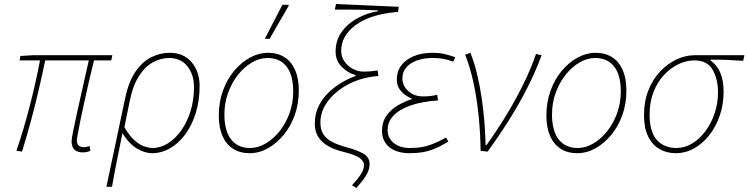

<svg xmlns="http://www.w3.org/2000/svg" viewBox="-20 -754 3742 960"><path d="M394 8Q367 8 352.5 -5.5Q338 -19 338 -48Q338 -60 346.5 -102.5Q355 -145 368.5 -205Q382 -265 396.5 -330Q411 -395 424 -452H206Q190 -374 171.5 -295.5Q153 -217 132.5 -141.5Q112 -66 90 4L62 0Q98 -105 128.5 -223Q159 -341 180 -452H78L82 -474L146 -478H542L536 -452H450Q438 -405 426 -352Q414 -299 402.5 -248Q391 -197 382.5 -154.5Q374 -112 369 -84.5Q364 -57 364 -52Q364 -36 373 -27Q382 -18 400 -18Q405 -18 412 -19.5Q419 -21 428 -24L432 0Q426 3 416 5.5Q406 8 394 8Z M512 180 606 -264Q623 -345 657 -395Q691 -445 735.5 -467.5Q780 -490 828 -490Q898 -490 938 -443Q978 -396 978 -324Q978 -251 959 -189.5Q940 -128 906.5 -82.5Q873 -37 830 -12.5Q787 12 740 12Q705 12 666 -10.5Q627 -33 592 -88Q582 -36 573.5 5Q565 46 557 87Q549 128 540 180ZM742 -14Q783 -14 820 -37.5Q857 -61 886.5 -102.5Q916 -144 933 -199.5Q950 -255 950 -318Q950 -381 917 -422.5Q884 -464 826 -464Q785 -464 745.5 -443Q706 -422 675 -374Q644 -326 628 -246L602 -118Q627 -75 652.5 -52.5Q678 -30 701.5 -22Q725 -14 742 -14Z M1228 12Q1180 12 1145.5 -10Q1111 -32 1092.5 -74Q1074 -116 1074 -176Q1074 -243 1094.5 -300Q1115 -357 1150.5 -399.5Q1186 -442 1230 -466Q1274 -490 1320 -490Q1368 -490 1402.5 -468Q1437 -446 1455.5 -404Q1474 -362 1474 -302Q1474 -235 1453.5 -178Q1433 -121 1397.5 -78.5Q1362 -36 1318.5 -12Q1275 12 1228 12ZM1230 -14Q1270 -14 1308.5 -36.5Q1347 -59 1378 -98Q1409 -137 1427.5 -188Q1446 -239 1446 -296Q1446 -379 1412.5 -421.5Q1379 -464 1318 -464Q1278 -464 1239.5 -441.5Q1201 -419 1170 -380Q1139 -341 1120.5 -290Q1102 -239 1102 -182Q1102 -100 1135.5 -57Q1169 -14 1230 -14ZM1304 -560 1392 -730H1422L1424 -726L1328 -560Z M1762 186 1740 172Q1765 146 1782.5 120.5Q1800 95 1800 70Q1800 52 1778.5 36Q1757 20 1692 4Q1652 -6 1621 -23.5Q1590 -41 1572 -68.5Q1554 -96 1554 -136Q1554 -185 1573.5 -224Q1593 -263 1624 -292.5Q1655 -322 1690.5 -342.5Q1726 -363 1758 -374V-378Q1718 -390 1688 -420.5Q1658 -451 1658 -496Q1658 -552 1688 -594Q1718 -636 1766.5 -662.5Q1815 -689 1870 -698V-702Q1835 -704 1796.5 -705Q1758 -706 1721 -706Q1684 -706 1654 -706L1660 -734L1974 -720L1970 -694H1964Q1830 -682 1758 -628.5Q1686 -575 1686 -500Q1686 -469 1703 -445.5Q1720 -422 1745.5 -409Q1771 -396 1798 -396Q1835 -396 1868 -402L1872 -374Q1791 -368 1725.5 -334.5Q1660 -301 1621 -250Q1582 -199 1582 -142Q1582 -103 1599 -79.5Q1616 -56 1645.5 -42Q1675 -28 1712 -18Q1768 -3 1798 15Q1828 33 1828 66Q1828 88 1818 109Q1808 130 1792.5 149.5Q1777 169 1762 186Z M2028 12Q1984 12 1953 -2Q1922 -16 1906 -41Q1890 -66 1890 -98Q1890 -145 1913 -176.5Q1936 -208 1970 -227.5Q2004 -247 2038 -258V-262Q2008 -273 1986 -297.5Q1964 -322 1964 -356Q1964 -397 1986.5 -427Q2009 -457 2049.5 -473.5Q2090 -490 2144 -490Q2176 -490 2200 -484.5Q2224 -479 2256 -468L2246 -446Q2215 -457 2193 -460.5Q2171 -464 2142 -464Q2101 -464 2067 -452.5Q2033 -441 2012.5 -418Q1992 -395 1992 -362Q1992 -325 2021.5 -298.5Q2051 -272 2094 -272Q2114 -272 2129 -273.5Q2144 -275 2166 -280L2170 -252Q2087 -246 2031 -226Q1975 -206 1946.5 -175Q1918 -144 1918 -104Q1918 -64 1948.5 -39Q1979 -14 2030 -14Q2063 -14 2089 -18.5Q2115 -23 2143.5 -34Q2172 -45 2210 -66L2222 -46Q2184 -23 2153.5 -10.5Q2123 2 2093.5 7Q2064 12 2028 12Z M2383 0Q2382 -86 2373.5 -171.5Q2365 -257 2348.5 -335.5Q2332 -414 2306 -480L2332 -490Q2352 -440 2366 -381Q2380 -322 2389 -260Q2398 -198 2402.5 -138.5Q2407 -79 2408 -28H2412Q2460 -94 2507.5 -171.5Q2555 -249 2595 -329.5Q2635 -410 2660 -484L2688 -478Q2658 -396 2616.5 -314.5Q2575 -233 2525 -153.5Q2475 -74 2418 4Z M2866 12Q2818 12 2783.5 -10Q2749 -32 2730.5 -74Q2712 -116 2712 -176Q2712 -243 2732.5 -300Q2753 -357 2788.5 -399.5Q2824 -442 2868 -466Q2912 -490 2958 -490Q3006 -490 3040.5 -468Q3075 -446 3093.5 -404Q3112 -362 3112 -302Q3112 -235 3091.5 -178Q3071 -121 3035.5 -78.5Q3000 -36 2956.5 -12Q2913 12 2866 12ZM2868 -14Q2908 -14 2946.5 -36.5Q2985 -59 3016 -98Q3047 -137 3065.5 -188Q3084 -239 3084 -296Q3084 -379 3050.5 -421.5Q3017 -464 2956 -464Q2916 -464 2877.5 -441.5Q2839 -419 2808 -380Q2777 -341 2758.5 -290Q2740 -239 2740 -182Q2740 -100 2773.5 -57Q2807 -14 2868 -14Z M3360 12Q3313 12 3277 -9Q3241 -30 3220.5 -72Q3200 -114 3200 -178Q3200 -247 3222 -302.5Q3244 -358 3281 -397Q3318 -436 3363 -457Q3408 -478 3454 -478H3702L3696 -450Q3655 -453 3614.5 -454.5Q3574 -456 3532 -456V-452Q3564 -430 3581 -391.5Q3598 -353 3598 -296Q3598 -231 3578.5 -175Q3559 -119 3525.5 -77Q3492 -35 3449.5 -11.5Q3407 12 3360 12ZM3362 -14Q3403 -14 3440.5 -36.5Q3478 -59 3507 -98Q3536 -137 3553 -187Q3570 -237 3570 -291Q3570 -359 3543 -405.5Q3516 -452 3452 -452Q3411 -452 3371 -432.5Q3331 -413 3298.5 -377.5Q3266 -342 3247 -292.5Q3228 -243 3228 -182Q3228 -94 3264.5 -54Q3301 -14 3362 -14Z"/></svg>

Font: Source Sans 3
Style: Italic
Weight: 200
Italic angle: -11°
Designer: Paul D. Hunt
Foundry: Adobe
Version: Version 3.046;hotconv 1.0.118;makeotfexe 2.5.65603